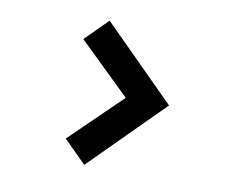

<svg xmlns="http://www.w3.org/2000/svg" viewBox="-60 -630 757 630"><g transform="rotate(10 318.5 -315.0)"><path d="M257.2 -74.8 497.3 -315 257.2 -555.2 182.5 -480.7 353.2 -315 182.5 -149.3Z"/></g></svg>

Font: Vela Sans GX ExtLt
Style: Regular
Weight: 200
Designer: Principal design: Mikhail Sharanda - project Manrope.
Design modification: Ravid Balaliev
Foundry: Mikhail Sharanda
Version: Version 1.001